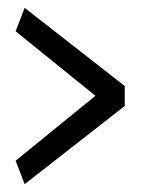

<svg xmlns="http://www.w3.org/2000/svg" viewBox="-20 -490 369 491"><path d="M299 -270 43 -470 20 -410 224 -245 20 -79 43 -19 299 -219Z"/></svg>

Font: Catamaran Thin
Style: Regular
Weight: 400
Version: Version 2.000